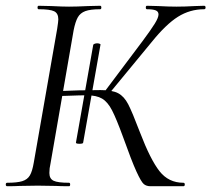

<svg xmlns="http://www.w3.org/2000/svg" viewBox="-27 -645 732 665"><path d="M399 -171Q376 -234 361 -263Q346 -292 326.5 -303.5Q307 -315 273 -315Q253 -315 199 -313L161 -312L163 -329Q248 -333 321 -333Q362 -333 382.5 -322Q403 -311 417 -284Q431 -257 458 -186Q494 -92 525.5 -52Q557 -12 608 -12Q613 -12 613 -6Q613 0 608 0H494Q480 0 471 -7.5Q462 -15 445.5 -51Q429 -87 399 -171ZM-2 -12Q32 -12 50 -17.5Q68 -23 76.5 -37.5Q85 -52 90 -82L171 -545Q175 -571 175 -578Q175 -599 160.5 -606Q146 -613 107 -613Q103 -613 103 -619Q103 -625 107 -625L151 -624Q189 -622 212 -622Q238 -622 278 -624L320 -625Q324 -625 324 -619Q324 -613 320 -613Q286 -613 268.5 -606.5Q251 -600 242.5 -585Q234 -570 228 -540L148 -79Q144 -62 144 -46Q144 -26 158.5 -19Q173 -12 212 -12Q216 -12 216 -6Q216 0 212 0Q183 0 167 -1L104 -2L41 -1Q25 0 -2 0Q-7 0 -7 -6Q-7 -12 -2 -12ZM334 -326 467 -503Q496 -542 509 -563Q522 -584 522 -595Q522 -605 512.5 -609Q503 -613 482 -613Q478 -613 478 -619Q478 -625 482 -625L521 -624Q557 -622 584 -622Q614 -622 648 -624L680 -625Q685 -625 685 -619Q685 -613 680 -613Q631 -613 589.5 -587Q548 -561 498 -499L348 -317ZM310 -495Q314 -495 318 -493.5Q322 -492 321 -490L261 -151Q261 -147 248 -147Q236 -147 236 -151L296 -490Q297 -492 301 -493.5Q305 -495 310 -495Z"/></svg>

Font: Cormorant Garamond
Style: Italic
Weight: 400
Italic angle: -10°
Designer: Christian Thalmann (Catharsis Fonts)
Foundry: Catharsis Fonts
Version: Version 4.000